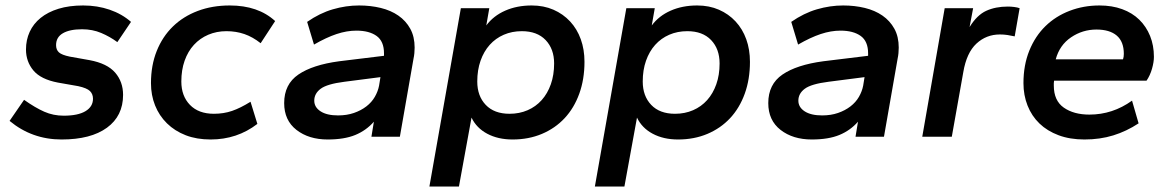

<svg xmlns="http://www.w3.org/2000/svg" viewBox="-20 -500 4280 702"><path d="M205 10Q97 10 15 -58L68 -135Q109 -106 142 -91.5Q175 -77 213 -77Q265 -77 292.5 -93.5Q320 -110 320 -139Q320 -156 309 -167Q298 -178 266 -185L192 -198Q129 -210 102 -242.5Q75 -275 75 -319Q75 -354 88.5 -383.5Q102 -413 128.5 -434.5Q155 -456 194 -468Q233 -480 284 -480Q336 -480 381 -464.5Q426 -449 459 -420L409 -346Q382 -366 350 -379.5Q318 -393 280 -393Q235 -393 210 -378.5Q185 -364 185 -335Q185 -318 195.5 -308.5Q206 -299 235 -293L308 -280Q372 -268 401 -234.5Q430 -201 430 -153Q430 -76 371 -33Q312 10 205 10Z M750 10Q699 10 659 -5.5Q619 -21 590.5 -49Q562 -77 547 -114.5Q532 -152 532 -196Q532 -261 553 -313.5Q574 -366 612 -403Q650 -440 703 -460Q756 -480 820 -480Q924 -480 986 -423L933 -342Q904 -365 873.5 -375.5Q843 -386 808 -386Q772 -386 741.5 -373Q711 -360 689 -336Q667 -312 655 -278Q643 -244 643 -202Q643 -149 674.5 -116.5Q706 -84 762 -84Q798 -84 828.5 -94.5Q859 -105 896 -128L921 -47Q847 10 750 10Z M1178 10Q1109 10 1064 -25Q1019 -60 1019 -123Q1019 -192 1071 -227.5Q1123 -263 1220 -276L1384 -296V-305Q1384 -349 1357 -368.5Q1330 -388 1283 -388Q1248 -388 1210.5 -375.5Q1173 -363 1128 -337L1103 -420Q1149 -452 1197 -466Q1245 -480 1293 -480Q1335 -480 1372 -471Q1409 -462 1436.5 -443Q1464 -424 1480 -395Q1496 -366 1496 -326Q1496 -316 1495 -305.5Q1494 -295 1492 -286L1442 0H1338L1347 -55Q1319 -23 1279 -6.5Q1239 10 1178 10ZM1216 -78Q1248 -78 1274 -87Q1300 -96 1319.5 -111Q1339 -126 1350.5 -146Q1362 -166 1366 -187L1371 -218L1239 -201Q1176 -193 1152.5 -175.5Q1129 -158 1129 -132Q1129 -108 1152 -93Q1175 -78 1216 -78Z M1854 10Q1801 10 1761.5 -11Q1722 -32 1704 -70L1658 182H1550L1665 -470H1769L1758 -407Q1784 -442 1827 -461Q1870 -480 1924 -480Q1968 -480 2003.5 -464.5Q2039 -449 2064.5 -421.5Q2090 -394 2103.5 -356.5Q2117 -319 2117 -274Q2117 -210 2098 -157.5Q2079 -105 2044.5 -68Q2010 -31 1961.5 -10.5Q1913 10 1854 10ZM1843 -84Q1879 -84 1909 -97Q1939 -110 1960.5 -134Q1982 -158 1994 -192Q2006 -226 2006 -268Q2006 -321 1975 -353.5Q1944 -386 1888 -386Q1852 -386 1822 -373Q1792 -360 1770.5 -336Q1749 -312 1737 -278Q1725 -244 1725 -202Q1725 -149 1756 -116.5Q1787 -84 1843 -84Z M2459 10Q2406 10 2366.5 -11Q2327 -32 2309 -70L2263 182H2155L2270 -470H2374L2363 -407Q2389 -442 2432 -461Q2475 -480 2529 -480Q2573 -480 2608.5 -464.5Q2644 -449 2669.5 -421.5Q2695 -394 2708.5 -356.5Q2722 -319 2722 -274Q2722 -210 2703 -157.5Q2684 -105 2649.5 -68Q2615 -31 2566.5 -10.5Q2518 10 2459 10ZM2448 -84Q2484 -84 2514 -97Q2544 -110 2565.5 -134Q2587 -158 2599 -192Q2611 -226 2611 -268Q2611 -321 2580 -353.5Q2549 -386 2493 -386Q2457 -386 2427 -373Q2397 -360 2375.5 -336Q2354 -312 2342 -278Q2330 -244 2330 -202Q2330 -149 2361 -116.5Q2392 -84 2448 -84Z M2948 10Q2879 10 2834 -25Q2789 -60 2789 -123Q2789 -192 2841 -227.5Q2893 -263 2990 -276L3154 -296V-305Q3154 -349 3127 -368.5Q3100 -388 3053 -388Q3018 -388 2980.5 -375.5Q2943 -363 2898 -337L2873 -420Q2919 -452 2967 -466Q3015 -480 3063 -480Q3105 -480 3142 -471Q3179 -462 3206.5 -443Q3234 -424 3250 -395Q3266 -366 3266 -326Q3266 -316 3265 -305.5Q3264 -295 3262 -286L3212 0H3108L3117 -55Q3089 -23 3049 -6.5Q3009 10 2948 10ZM2986 -78Q3018 -78 3044 -87Q3070 -96 3089.5 -111Q3109 -126 3120.5 -146Q3132 -166 3136 -187L3141 -218L3009 -201Q2946 -193 2922.5 -175.5Q2899 -158 2899 -132Q2899 -108 2922 -93Q2945 -78 2986 -78Z M3352 0 3434 -470H3538L3525 -401Q3552 -445 3586 -460.5Q3620 -476 3665 -476Q3676 -476 3688 -474.5Q3700 -473 3708 -470L3690 -367Q3677 -370 3663.5 -372Q3650 -374 3636 -374Q3586 -374 3550 -340.5Q3514 -307 3502 -236L3460 0Z M3945 10Q3892 10 3850.5 -5.5Q3809 -21 3780.5 -48.5Q3752 -76 3737 -114Q3722 -152 3722 -196Q3722 -262 3743.5 -315Q3765 -368 3802.5 -404.5Q3840 -441 3891 -460.5Q3942 -480 4000 -480Q4046 -480 4083 -466.5Q4120 -453 4145.5 -428Q4171 -403 4185 -368.5Q4199 -334 4199 -292Q4199 -273 4192 -248.5Q4185 -224 4172 -205H3834Q3833 -200 3833 -196Q3833 -192 3833 -187Q3833 -132 3869.5 -106.5Q3906 -81 3963 -81Q4048 -81 4119 -132L4143 -49Q4099 -20 4050.5 -5Q4002 10 3945 10ZM3989 -392Q3938 -392 3896 -363.5Q3854 -335 3840 -283H4086Q4089 -292 4089 -303Q4089 -348 4063 -370Q4037 -392 3989 -392Z"/></svg>

Font: Celebes SemiBold
Style: Italic
Weight: 600
Italic angle: -10°
Designer: Anugrah Pasau
Foundry: Lafontype
Version: Version 1.000; ttfautohint (v1.8.4)